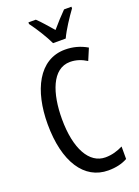

<svg xmlns="http://www.w3.org/2000/svg" viewBox="-175 -1016 796 1099"><g transform="rotate(-20 223.0 -466.5)"><path d="M408 -943H363C329 -908 311 -889 277 -849C247 -883 216 -920 191 -943H146V-933C181 -886 217 -827 238 -783H315C336 -829 378 -892 408 -933ZM292 -649C329 -649 362 -637 392 -618L422 -689C381 -713 337 -725 289 -725C128 -725 50 -561 50 -358C50 -127 141 10 287 10C333 10 372 1 404 -17V-93C372 -77 337 -66 297 -66C199 -66 137 -176 137 -357C137 -512 182 -649 292 -649Z"/></g></svg>

Font: Noto Sans UI Condensed
Style: Regular
Weight: 400
Width: 3
Designer: Monotype Design Team
Foundry: Monotype Imaging Inc.
Version: Version 1.901